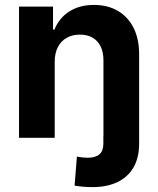

<svg xmlns="http://www.w3.org/2000/svg" viewBox="-20 -557 639 776"><path d="M542.3 -6.1V24.2Q542.3 80.7 519.3 120.1Q496.2 159.5 453.8 179.4Q411.3 199.2 354.7 199.2Q334.2 199.2 316.4 197.7Q298.5 196.2 281.4 193.2L290.8 75.9Q314.2 80.6 334.2 80.6Q365.4 80.6 381.5 67Q397.7 53.4 397.7 24.2V-6.1ZM201.1 0H56.9V-530.3H194.3V-437.3H200Q218.9 -484.2 260 -510.6Q301.1 -537.1 359.7 -537.1Q415 -537.1 456.1 -513.2Q497.3 -489.3 519.8 -444.4Q542.3 -399.5 542.3 -338V0H398.1V-312.8Q398.1 -345.5 387 -368.8Q375.8 -392 354.5 -404.6Q333.2 -417.1 302.8 -417.1Q272.6 -417.1 249.5 -404.1Q226.5 -391.1 213.8 -366.4Q201.1 -341.7 201.1 -307.3Z"/></svg>

Font: WEMIX Pretendard Variable
Style: Regular
Weight: 400
Designer: Base glyphs from Inter by Rasmus Andersson; Hangeul glyphs from Noto Sans CJK(Source Han Sans) by Jang Soo-young and Kan
Foundry: Kil Hyung-jin
Version: Version 1.000;Glyphs 3.2 (3208)